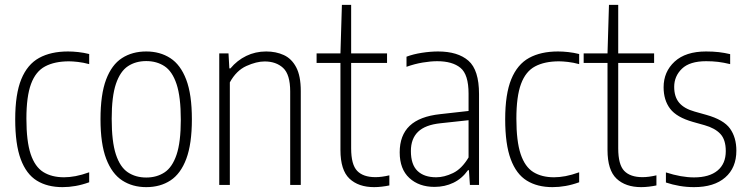

<svg xmlns="http://www.w3.org/2000/svg" viewBox="-20 -760 3076 789"><path d="M237 9Q174.5 9 131.2 -17.8Q88 -44.5 65.2 -105.8Q42.5 -167 42.5 -270Q42.5 -373.5 67.5 -434.5Q92.5 -495.5 140.8 -522Q189 -548.5 259.5 -548.5Q279.5 -548.5 302 -546Q324.5 -543.5 346.5 -538V-496.5Q322.5 -503 300.2 -505.5Q278 -508 264 -508Q204.5 -508 165.5 -487.2Q126.5 -466.5 107.5 -415Q88.5 -363.5 88.5 -272.5Q88.5 -179.5 106 -127Q123.5 -74.5 158 -53Q192.5 -31.5 243.5 -31.5Q265 -31.5 290.5 -36.2Q316 -41 346.5 -52V-11Q317.5 -0.5 290.5 4.2Q263.5 9 237 9Z M581 9Q524.5 9 482.2 -18.5Q440 -46 416.5 -107.2Q393 -168.5 393 -270Q393 -372 416 -433Q439 -494 481.2 -521.2Q523.5 -548.5 581 -548.5Q637.5 -548.5 679.8 -521.2Q722 -494 745.2 -433Q768.5 -372 768.5 -270Q768.5 -168.5 745.5 -107.2Q722.5 -46 680.5 -18.5Q638.5 9 581 9ZM581 -30.5Q624 -30.5 656 -51.5Q688 -72.5 705.5 -124.2Q723 -176 723 -268Q723 -362 705.5 -414.5Q688 -467 656 -488Q624 -509 581 -509Q537.5 -509 505.8 -488Q474 -467 456.5 -415.5Q439 -364 439 -272Q439 -178 456.2 -125.5Q473.5 -73 505.5 -51.8Q537.5 -30.5 581 -30.5Z M881 0V-540.5H919L922.5 -479H927Q954.5 -512 992 -530.2Q1029.5 -548.5 1074 -548.5Q1114 -548.5 1146.2 -533.8Q1178.5 -519 1197.2 -483.5Q1216 -448 1216 -386V0H1172.5V-384Q1172.5 -454 1143.5 -480.8Q1114.5 -507.5 1067.5 -507.5Q1034 -507.5 992.5 -488.8Q951 -470 924.5 -421.5V0Z M1517.5 9Q1453 9 1416 -26Q1379 -61 1379 -143.5V-501.5H1281V-540.5H1379L1385 -740H1423V-540.5H1570.5V-501.5H1423V-150.5Q1423 -83.5 1447.8 -57.8Q1472.5 -32 1523 -32Q1548 -32 1580 -39.5V2Q1566 5 1549.2 7Q1532.5 9 1517.5 9Z M1765.5 8Q1702 8 1662.2 -28.5Q1622.5 -65 1622.5 -134Q1622.5 -204 1663.5 -243Q1704.5 -282 1789.5 -291L1905.5 -304V-375Q1905.5 -454 1872.2 -481.2Q1839 -508.5 1776.5 -508.5Q1750 -508.5 1717 -503Q1684 -497.5 1650.5 -485.5V-527Q1678 -537.5 1713.5 -543Q1749 -548.5 1780 -548.5Q1861.5 -548.5 1905 -510.5Q1948.5 -472.5 1948.5 -373.5V0H1911L1907 -60.5H1903Q1878.5 -26 1843.2 -9Q1808 8 1765.5 8ZM1668.5 -139.5Q1668.5 -83.5 1695.8 -57.5Q1723 -31.5 1772.5 -31.5Q1805.5 -31.5 1841.5 -48.8Q1877.5 -66 1905.5 -113V-266L1790 -253.5Q1727.5 -247 1698 -218.5Q1668.5 -190 1668.5 -139.5Z M2250.5 9Q2188 9 2144.8 -17.8Q2101.5 -44.5 2078.8 -105.8Q2056 -167 2056 -270Q2056 -373.5 2081 -434.5Q2106 -495.5 2154.2 -522Q2202.5 -548.5 2273 -548.5Q2293 -548.5 2315.5 -546Q2338 -543.5 2360 -538V-496.5Q2336 -503 2313.8 -505.5Q2291.5 -508 2277.5 -508Q2218 -508 2179 -487.2Q2140 -466.5 2121 -415Q2102 -363.5 2102 -272.5Q2102 -179.5 2119.5 -127Q2137 -74.5 2171.5 -53Q2206 -31.5 2257 -31.5Q2278.5 -31.5 2304 -36.2Q2329.5 -41 2360 -52V-11Q2331 -0.5 2304 4.2Q2277 9 2250.5 9Z M2615 9Q2550.5 9 2513.5 -26Q2476.5 -61 2476.5 -143.5V-501.5H2378.5V-540.5H2476.5L2482.5 -740H2520.5V-540.5H2668V-501.5H2520.5V-150.5Q2520.5 -83.5 2545.2 -57.8Q2570 -32 2620.5 -32Q2645.5 -32 2677.5 -39.5V2Q2663.5 5 2646.8 7Q2630 9 2615 9Z M2832 9Q2801.5 9 2772.5 4Q2743.5 -1 2716.5 -10V-51.5Q2780 -31 2832 -31Q2894.5 -31 2928.5 -59Q2962.5 -87 2962.5 -139Q2962.5 -186 2940.2 -209.8Q2918 -233.5 2875.5 -245.5L2827.5 -259Q2760.5 -278 2733.8 -313.2Q2707 -348.5 2707 -401.5Q2707 -465 2752.2 -506.8Q2797.5 -548.5 2881.5 -548.5Q2910 -548.5 2933.8 -545.8Q2957.5 -543 2980.5 -537.5V-496.5Q2953.5 -503 2930.8 -505.8Q2908 -508.5 2882 -508.5Q2814.5 -508.5 2782.5 -477.8Q2750.5 -447 2750.5 -403Q2750.5 -362 2771 -337.8Q2791.5 -313.5 2834.5 -301.5L2882.5 -288Q2954 -268 2980 -231.5Q3006 -195 3006 -141Q3006 -70.5 2960.2 -30.8Q2914.5 9 2832 9Z"/></svg>

Font: Encode Sans Cnd XLt
Style: Regular
Weight: 200
Width: 3
Designer: Multiple Designers
Foundry: Impallari Type
Version: Version 3.002; ttfautohint (v1.8.3) -l 8 -r 50 -G 200 -x 14 